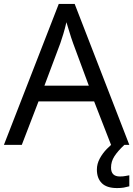

<svg xmlns="http://www.w3.org/2000/svg" viewBox="-20 -737 679 977"><path d="M545 0 459 -221H176L91 0H0L279 -717H360L638 0ZM352 -517Q349 -525 342 -546Q335 -567 328.5 -589.5Q322 -612 318 -624Q311 -593 302 -563.5Q293 -534 287 -517L206 -301H432ZM545 116Q545 161 590 161Q607 161 618.5 158.5Q630 156 638 155V211Q624 215 610 217.5Q596 220 576 220Q523 220 498 195Q473 170 473 126Q473 97 487.5 70Q502 43 523.5 21Q545 -1 565 -15L613 0Q579 32 562 58.5Q545 85 545 116Z"/></svg>

Font: Noto Sans Medefaidrin
Style: Regular
Weight: 400
Designer: Dalton Maag Ltd
Foundry: Dalton Maag Ltd
Version: Version 1.002; ttfautohint (v1.8.4.7-5d5b)